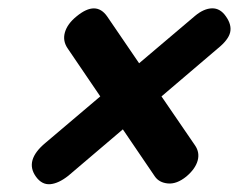

<svg xmlns="http://www.w3.org/2000/svg" viewBox="-20 -578 592 472"><path d="M68.5 -143.5Q39.5 -183.5 92 -227L226.5 -341L147 -458Q133.5 -477 139.5 -498.2Q145.5 -519.5 168.5 -538Q216 -577 243.5 -537.5L322 -422.5L459.5 -539Q481 -557 501.2 -557.5Q521.5 -558 535.5 -537.5Q550 -517 545.8 -498.5Q541.5 -480 515.5 -459L377 -341L459.5 -220.5Q471.5 -203 465.8 -182.8Q460 -162.5 438 -144Q414.5 -125 392.8 -127Q371 -129 360.5 -144.5L282 -260L148 -146Q124 -127 103.5 -125.2Q83 -123.5 68.5 -143.5Z"/></svg>

Font: Fraunces 144pt S100 Black
Style: Italic
Weight: 900
Italic angle: -16°
Version: Version 1.000; ttfautohint (v1.8.3)